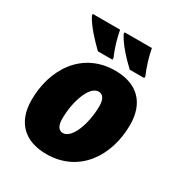

<svg xmlns="http://www.w3.org/2000/svg" viewBox="-181 -893 968 1030"><g transform="rotate(30 303.5 -378.0)"><path d="M416 -606H506V-618C484 -669 469 -723 461 -766H292V-756C316 -707 372 -647 416 -606ZM219 -606H309V-618C286 -669 272 -723 264 -766H95V-756C120 -707 176 -647 219 -606ZM254 10C459 10 566 -161 566 -350C566 -486 489 -563 353 -563C148 -563 41 -392 41 -203C41 -67 118 10 254 10ZM275 -132C249 -132 234 -154 234 -197C234 -306 275 -421 331 -421C357 -421 373 -399 373 -356C373 -247 331 -132 275 -132Z"/></g></svg>

Font: Noto Sans Black
Style: Italic
Weight: 900
Italic angle: -12°
Designer: Monotype Design Team
Foundry: Monotype Imaging Inc.
Version: Version 2.013